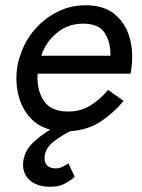

<svg xmlns="http://www.w3.org/2000/svg" viewBox="-20 -490 539 730"><path d="M137 -278Q154 -331 197.5 -366Q241 -401 299 -400Q357 -399 379 -363.5Q401 -328 400 -278ZM240 131Q230 138 217 144.5Q204 151 187 150Q145 147 150 101Q155 71 184.5 48Q214 25 247 9Q315 4 363 -28Q411 -60 450 -106L391 -148Q363 -114 324.5 -89.5Q286 -65 236 -66Q172 -67 145.5 -108.5Q119 -150 123 -210H476Q478 -216 478.5 -222Q479 -228 480 -234Q488 -298 471.5 -351.5Q455 -405 414 -437.5Q373 -470 306 -470Q247 -470 197 -444.5Q147 -419 110.5 -376Q74 -333 57 -279Q48 -255 45 -230Q38 -177 50 -128.5Q62 -80 92.5 -45Q123 -10 171 3Q134 25 104.5 53.5Q75 82 69 120Q62 165 91 193Q120 221 174 220Q203 220 225.5 208.5Q248 197 264 182Z"/></svg>

Font: Jost* 400 Book Italic
Style: Italic
Weight: 400
Italic angle: -10°
Version: Version 3.200; ttfautohint (v0.97) -l 8 -r 50 -G 200 -x 14 -